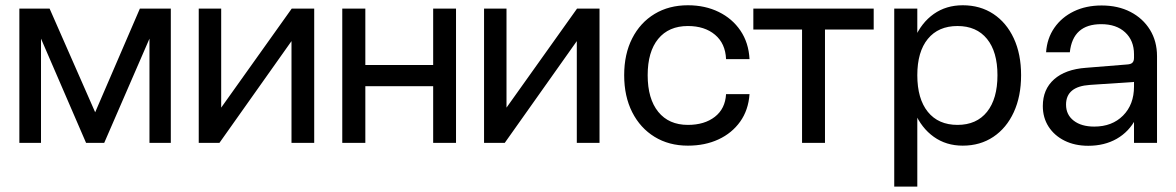

<svg xmlns="http://www.w3.org/2000/svg" viewBox="-20 -532 4381 715"><path d="M368.1 0 536.6 -388.1V0H616.1V-500H500.9L334.4 -113.9L164.7 -500H52.1V0H132.7V-388.1L300.5 0Z M803.7 -500H720.1V0H797.2L1065.5 -378.9V0H1150.1V-500H1066.4L803.7 -131.2Z M1254.6 -500V0H1340.5V-211.1H1593.1V0H1678.2V-500H1593.1V-289.9H1340.5V-500Z M1866.2 -500H1782.6V0H1859.7L2128 -378.9V0H2212.6V-500H2128.9L1866.2 -131.2Z M2304.4 -252Q2304.4 -173.3 2334.3 -114.2Q2364.3 -55.1 2417.7 -22.4Q2471.1 10.4 2541.7 10.4Q2605.5 10.4 2655.6 -12.9Q2705.7 -36.1 2736.4 -79.1Q2767 -122 2771.2 -181.5H2683.8Q2680.8 -127.1 2642.1 -97Q2603.5 -66.9 2541.7 -66.9Q2470.7 -66.9 2431.3 -115.5Q2391.9 -164.1 2391.9 -252Q2391.9 -339.3 2431.1 -387.2Q2470.4 -435.1 2541.7 -435.1Q2604 -435.1 2642.7 -402.6Q2681.4 -370.1 2683.8 -311.9H2771.2Q2767.9 -373.1 2737.4 -418Q2707 -462.9 2656.3 -487.6Q2605.6 -512.4 2541.7 -512.4Q2471 -512.4 2417.6 -480.1Q2364.1 -447.7 2334.3 -389.2Q2304.4 -330.6 2304.4 -252Z M3233.6 -500H2785.4V-422H2966.8V0H3052.2V-422H3233.6Z M3310.1 -500V163H3396V-500ZM3360.5 -252Q3360.5 -173.3 3386 -114.2Q3411.5 -55.1 3457.5 -22.4Q3503.5 10.4 3565.2 10.4Q3630.2 10.4 3679.2 -22.4Q3728.1 -55.1 3755.3 -114.2Q3782.5 -173.3 3782.5 -252Q3782.5 -330.7 3755.3 -389.2Q3728.1 -447.7 3679.2 -480.1Q3630.2 -512.4 3565.2 -512.4Q3503.5 -512.4 3457.5 -480.1Q3411.5 -447.7 3386 -389.2Q3360.5 -330.7 3360.5 -252ZM3694.5 -252Q3694.5 -164.1 3655.6 -115.5Q3616.6 -66.9 3545.7 -66.9Q3474.4 -66.9 3435.2 -115.5Q3396 -164.1 3396 -252Q3396 -339.2 3435.2 -387.1Q3474.4 -435.1 3545.7 -435.1Q3616.6 -435.1 3655.6 -387.1Q3694.5 -339.2 3694.5 -252Z M4288.7 -322.6Q4288.7 -378.4 4262.5 -421Q4236.2 -463.6 4189.9 -487.6Q4143.6 -511.6 4082.4 -511.6Q4024.2 -511.6 3978.9 -489.7Q3933.6 -467.7 3906.4 -428.5Q3879.1 -389.2 3875.6 -337.4H3964Q3975.2 -442 4080.9 -442Q4137.3 -442 4170.1 -411.5Q4203 -381 4203 -330V0H4288.7ZM4235.5 -207.3 4203 -209.9Q4203 -142.6 4162.2 -101.6Q4121.4 -60.6 4055 -60.6Q4006.9 -60.6 3978.4 -82.7Q3949.9 -104.7 3949.9 -142.4Q3949.9 -209.8 4038.5 -215.8L4204.8 -227L4203 -316.6Q4203 -304.5 4197.1 -298.6Q4191.3 -292.7 4177.4 -291.9L4023.9 -279.5Q3947.4 -273.9 3905.4 -236.6Q3863.4 -199.4 3863.4 -137.1Q3863.4 -93.7 3884.9 -60.3Q3906.5 -26.9 3944.6 -8Q3982.8 10.9 4032.6 10.9Q4093.1 10.9 4138.9 -15.3Q4184.6 -41.5 4210.1 -90.4Q4235.5 -139.3 4235.5 -207.3Z"/></svg>

Font: Overused Grotesk Light
Style: Regular
Weight: 300
Designer: RandomMaerks
Version: Version 0.005